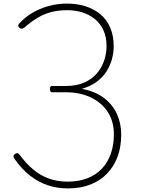

<svg xmlns="http://www.w3.org/2000/svg" viewBox="-20 -1035 796 1074"><path d="M359 19Q302 19 249.5 2Q197 -15 150 -51Q103 -87 63 -144Q56 -153 55.5 -160Q55 -167 63 -173Q71 -179 76.5 -178.5Q82 -178 89 -170Q127 -119 167.5 -85.5Q208 -52 255.5 -35.5Q303 -19 358 -19Q420 -19 468 -37.5Q516 -56 549 -90.5Q582 -125 599.5 -174Q617 -223 617 -284Q617 -355 583.5 -407.5Q550 -460 489 -489.5Q428 -519 346 -519H271Q266 -519 262.5 -523Q259 -527 259 -536Q259 -546 262.5 -550Q266 -554 271 -554H348Q408 -554 451 -573Q494 -592 521.5 -624Q549 -656 562.5 -696Q576 -736 576 -777Q576 -828 558.5 -866Q541 -904 510 -929Q479 -954 439.5 -966Q400 -978 356 -978Q307 -978 266.5 -967.5Q226 -957 189.5 -935Q153 -913 118 -882Q112 -877 104.5 -875Q97 -873 89 -879Q80 -888 82.5 -894.5Q85 -901 89 -905Q119 -938 160 -962.5Q201 -987 251 -1001Q301 -1015 355 -1015Q409 -1015 456.5 -1000.5Q504 -986 540 -956.5Q576 -927 596 -881.5Q616 -836 616 -776Q616 -740 606 -703.5Q596 -667 575 -634.5Q554 -602 520 -577Q486 -552 438 -538Q513 -524 561.5 -487Q610 -450 634 -397.5Q658 -345 658 -282Q658 -214 638 -159.5Q618 -105 580 -65Q542 -25 486.5 -3Q431 19 359 19Z"/></svg>

Font: Playwrite NG Modern Thin
Style: Regular
Weight: 250
Designer: Veronika Burian, José Scaglione
Foundry: TypeTogether
Version: Version 1.002